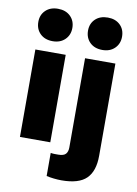

<svg xmlns="http://www.w3.org/2000/svg" viewBox="-96 -766 726 1016"><g transform="rotate(10 266.5 -257.5)"><path d="M51 0V-470H214V0ZM133 -529Q91 -529 66 -553.5Q41 -578 41 -617Q41 -655 66 -679Q91 -703 132 -703Q174 -703 199 -678.5Q224 -654 224 -616Q224 -578 199 -553.5Q174 -529 133 -529ZM307 188Q287 188 265 185.5Q243 183 226 179V55Q238 57 247.5 57Q257 57 267 57Q296 57 307 44.5Q318 32 318 10V-470H481V26Q481 108 440.5 148Q400 188 307 188ZM400 -529Q358 -529 333 -553.5Q308 -578 308 -617Q308 -655 333 -679Q358 -703 400 -703Q441 -703 466 -679Q491 -655 491 -616Q491 -578 466 -553.5Q441 -529 400 -529Z"/></g></svg>

Font: Gantari ExtraBold
Style: Regular
Weight: 800
Version: Version 1.000